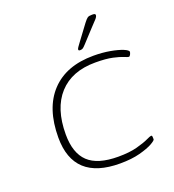

<svg xmlns="http://www.w3.org/2000/svg" viewBox="-132 -821 844 930"><g transform="rotate(-20 290.0 -356.0)"><path d="M329 6Q90 6 90 -214Q90 -365 167 -447Q244 -529 385 -529Q431 -529 470 -522Q509 -515 533.5 -505Q558 -495 558 -486Q558 -482 554 -473.5Q550 -465 545 -465Q540 -465 522.5 -472.5Q505 -480 471 -487.5Q437 -495 382 -495Q261 -495 195 -422.5Q129 -350 129 -216Q129 -120 177.5 -74Q226 -28 332 -28Q390 -28 429 -38.5Q468 -49 489 -59Q510 -69 515 -69Q520 -69 520.5 -61.5Q521 -54 521 -49Q521 -43 498 -30Q475 -17 432 -5.5Q389 6 329 6ZM334 -576Q326 -576 326 -582Q326 -586 331.5 -594Q337 -602 346 -614L404 -692Q417 -709 424 -713.5Q431 -718 447 -718Q458 -718 461 -716Q464 -714 464 -710Q464 -702 454 -691Q444 -680 424 -659L364 -594Q354 -583 348.5 -579.5Q343 -576 334 -576Z"/></g></svg>

Font: Asap Expanded Expanded Thin
Style: Italic
Weight: 100
Width: 7
Italic angle: -6°
Designer: Pablo Cosgaya
Foundry: Omnibus-Type
Version: Version 3.001; ttfautohint (v1.8.4.7-5d5b)